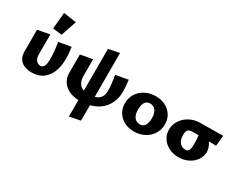

<svg xmlns="http://www.w3.org/2000/svg" viewBox="-101 -1265 2556 2034"><g transform="rotate(30 1177.0 -248.0)"><path d="M59 -143V-413L206 -440V-197Q206 -152 226 -126Q246 -100 279 -100Q309 -100 322.5 -127.5Q336 -155 336 -222Q336 -295 317 -413L467 -440Q479 -365 479 -302Q479 -159 415.5 -75.5Q352 8 234 8Q152 8 105.5 -32Q59 -72 59 -143ZM200 -510 218 -711 375 -687 311 -497Z M944 -1V188L811 215V13Q706 9 644.5 -46Q583 -101 583 -190V-413L730 -440V-244Q730 -183 751 -149Q772 -115 811 -102V-613L944 -640V-103Q1034 -128 1034 -226Q1034 -300 1014 -413L1165 -440Q1176 -371 1176 -300Q1176 -190 1116 -110Q1056 -30 944 -1Z M1254 -205Q1254 -270 1286.5 -322Q1319 -374 1376.5 -403.5Q1434 -433 1505 -433Q1570 -433 1622.5 -406Q1675 -379 1704.5 -331Q1734 -283 1734 -222Q1734 -157 1701.5 -104.5Q1669 -52 1612 -22Q1555 8 1484 8Q1418 8 1365.5 -19.5Q1313 -47 1283.5 -95.5Q1254 -144 1254 -205ZM1582 -209Q1582 -271 1557 -303.5Q1532 -336 1490 -336Q1448 -336 1428 -304.5Q1408 -273 1408 -217Q1408 -154 1433.5 -121.5Q1459 -89 1501 -89Q1543 -89 1562.5 -121.5Q1582 -154 1582 -209Z M2316 -297Q2256 -299 2227 -299Q2265 -243 2265 -189Q2265 -138 2234.5 -92.5Q2204 -47 2150 -19.5Q2096 8 2029 8Q1963 8 1910 -19.5Q1857 -47 1827.5 -93.5Q1798 -140 1798 -197Q1798 -258 1831.5 -309.5Q1865 -361 1922.5 -392Q1980 -423 2051 -423L2329 -426ZM2100 -301H2039Q1990 -301 1973 -285.5Q1956 -270 1956 -224Q1956 -163 1983 -130.5Q2010 -98 2052 -98Q2086 -98 2096 -121.5Q2106 -145 2106 -204Q2106 -251 2100 -301Z"/></g></svg>

Font: Ysabeau Ultrabold
Style: Regular
Weight: 800
Designer: Christian Thalmann (Catharsis Fonts)
Version: Version 0.003